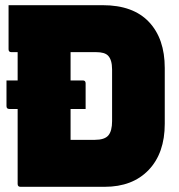

<svg xmlns="http://www.w3.org/2000/svg" viewBox="-20 -720 690 740"><path d="M5 -410H48V-519H24Q13 -519 13 -530V-700H376Q493 -700 554 -635.5Q615 -571 615 -458V-243Q615 -130 553 -65Q491 0 383 0H59Q48 0 48 -11V-300H16Q5 -300 5 -311ZM252 -181H345Q383 -181 397.5 -198Q412 -215 412 -253V-452Q412 -490 396 -506Q383 -519 351 -519H252V-410H299Q310 -410 310 -399V-300H252Z"/></svg>

Font: Recursive Sn Lnr St Blk
Style: Regular
Weight: 900
Version: Version 1.079;hotconv 1.0.112;makeotfexe 2.5.65598; ttfautoh